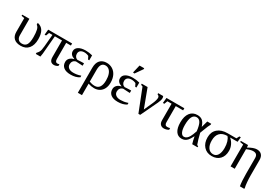

<svg xmlns="http://www.w3.org/2000/svg" viewBox="63 -1866 4652 3239"><g transform="rotate(30 2389.5 -246.0)"><path d="M251 9.8Q164.1 9.8 117.9 -33.4Q71.8 -76.7 71.8 -158.7V-424.8L13.2 -437V-459H152.8V-137.7Q152.8 -88.9 178.5 -60.5Q204.1 -32.2 251.5 -32.2Q312 -32.2 339.6 -76.4Q367.2 -120.6 367.2 -225.1Q367.2 -310.1 354.7 -362.8Q342.3 -415.5 309.6 -435.1L309.1 -470.7Q384.8 -454.6 420.2 -395.8Q455.6 -336.9 455.6 -234.4Q455.6 -118.2 401.6 -54.2Q347.7 9.8 251 9.8Z M672.4 -418Q647.5 -108.9 642.3 -64.7Q637.2 -20.5 631.8 0H542.5V-22Q567.9 -48.3 578.4 -68.1Q588.9 -87.9 595 -115.7Q601.1 -143.6 605 -187.5L625.5 -418H560.1L536.6 -355.5H508.8L519 -459H984.9V-418H893.1V-104.5Q893.1 -72.8 904.8 -56.9Q916.5 -41 935.1 -41Q949.2 -41 975.1 -48.8V-17.1Q963.4 -7.3 942.9 1.2Q922.4 9.8 898.9 9.8Q812 9.8 812 -96.2V-418Z M1391.1 -34.2Q1324.2 9.8 1223.1 9.8Q1133.8 9.8 1086.2 -27.1Q1038.6 -64 1038.6 -131.3Q1038.6 -175.8 1068.1 -206.3Q1097.7 -236.8 1147.9 -247.1V-250.5Q1058.1 -280.3 1058.1 -354Q1058.1 -408.7 1108.9 -439.9Q1159.7 -471.2 1246.1 -471.2Q1315.4 -471.2 1377.4 -453.6L1377 -357.9H1353.5L1325.7 -413.1Q1312.5 -420.9 1288.8 -427Q1265.1 -433.1 1242.7 -433.1Q1193.8 -433.1 1167.2 -411.4Q1140.6 -389.6 1140.6 -350.6Q1140.6 -317.4 1157 -294.7Q1173.3 -272 1200.7 -264.2Q1220.2 -266.1 1259 -267.8Q1297.9 -269.5 1310.5 -269.5H1326.2V-222.7H1310.5Q1277.3 -222.7 1191.9 -229Q1158.2 -219.2 1140.6 -194.6Q1123 -169.9 1123 -135.7Q1123 -91.8 1156 -66.4Q1189 -41 1247.1 -41Q1280.8 -41 1313.5 -45.9Q1346.2 -50.8 1391.1 -65.9Z M1484.4 -273.9Q1484.4 -369.1 1529.5 -419.2Q1574.7 -469.2 1657.2 -469.2Q1720.7 -469.2 1771.7 -437.5Q1822.8 -405.8 1850.6 -347.2Q1878.4 -288.6 1878.4 -210.9Q1878.4 -142.1 1853.8 -92.5Q1829.1 -43 1784.4 -16.6Q1739.7 9.8 1682.6 9.8Q1625.5 9.8 1564.9 -10.7V212.9H1484.4ZM1670.9 -29.3Q1731.4 -29.3 1762.2 -74.5Q1793 -119.6 1793 -204.6Q1793 -273.9 1776.4 -322Q1759.8 -370.1 1729.7 -395Q1699.7 -419.9 1660.2 -419.9Q1564.9 -419.9 1564.9 -280.8V-50.3Q1617.7 -29.3 1670.9 -29.3Z M2310.1 -34.2Q2243.2 9.8 2142.1 9.8Q2052.7 9.8 2005.1 -27.1Q1957.5 -64 1957.5 -131.3Q1957.5 -175.8 1987.1 -206.3Q2016.6 -236.8 2066.9 -247.1V-250.5Q1977.1 -280.3 1977.1 -354Q1977.1 -408.7 2027.8 -439.9Q2078.6 -471.2 2165 -471.2Q2234.4 -471.2 2296.4 -453.6L2295.9 -357.9H2272.5L2244.6 -413.1Q2231.4 -420.9 2207.8 -427Q2184.1 -433.1 2161.6 -433.1Q2112.8 -433.1 2086.2 -411.4Q2059.6 -389.6 2059.6 -350.6Q2059.6 -317.4 2075.9 -294.7Q2092.3 -272 2119.6 -264.2Q2139.2 -266.1 2178 -267.8Q2216.8 -269.5 2229.5 -269.5H2245.1V-222.7H2229.5Q2196.3 -222.7 2110.8 -229Q2077.1 -219.2 2059.6 -194.6Q2042 -169.9 2042 -135.7Q2042 -91.8 2075 -66.4Q2107.9 -41 2166 -41Q2199.7 -41 2232.4 -45.9Q2265.1 -50.8 2310.1 -65.9ZM2122.6 -546.4V-562.5L2156.2 -705.1H2247.6V-687L2149.4 -546.4Z M2699.7 -387.7Q2699.7 -409.2 2687.7 -420.9Q2675.8 -432.6 2661.6 -437V-459H2758.3Q2767.6 -442.9 2767.6 -420.4Q2767.6 -381.3 2738.8 -320.8L2581.5 9.8H2546.9L2376 -424.8L2341.3 -437V-459H2455.1L2589.8 -99.6L2666 -268.6Q2682.6 -305.7 2691.2 -337.4Q2699.7 -369.1 2699.7 -387.7Z M2864.3 -418 2840.8 -355.5H2813L2823.2 -459H3170.9V-418H3027.3V-104.5Q3027.3 -41 3078.1 -41Q3098.1 -41 3130.9 -48.8V-17.1Q3119.1 -7.3 3092.3 1.2Q3065.4 9.8 3041 9.8Q2998 9.8 2972.2 -16.4Q2946.3 -42.5 2946.3 -96.2V-418Z M3692.9 -22V0H3589.4Q3571.3 -57.6 3557.1 -133.8H3554.2Q3519 -66.9 3496.6 -41.3Q3474.1 -15.6 3446.8 -2.9Q3419.4 9.8 3383.8 9.8Q3310.5 9.8 3270.8 -50.3Q3231 -110.4 3231 -221.2Q3231 -339.4 3281 -405.5Q3331.1 -471.7 3421.9 -471.7Q3484.4 -471.7 3521 -440.4Q3557.6 -409.2 3580.6 -336.9H3583.5L3617.7 -459H3694.3V-439.5Q3683.1 -421.9 3668 -387.2Q3652.8 -352.5 3608.9 -235.8Q3636.7 -115.7 3669.4 -29.3ZM3546.4 -226.1Q3533.7 -336.4 3505.9 -384.5Q3478 -432.6 3429.2 -432.6Q3319.3 -432.6 3319.3 -221.2Q3319.3 -131.3 3342.3 -84.7Q3365.2 -38.1 3403.3 -38.1Q3432.6 -38.1 3455.8 -56.6Q3479 -75.2 3498.3 -109.4Q3517.6 -143.6 3546.4 -226.1Z M4212.9 -511.7H4240.7L4231.9 -418H4089.8V-414.6Q4135.3 -375 4159.4 -322.5Q4183.6 -270 4183.6 -213.9Q4183.6 -109.9 4126.2 -50Q4068.8 9.8 3972.2 9.8Q3873 9.8 3814 -56.2Q3754.9 -122.1 3754.9 -231Q3754.9 -337.9 3824.5 -398.4Q3894 -459 4015.1 -459H4185.5ZM3977.1 -28.8Q4032.2 -28.8 4063.5 -78.1Q4094.7 -127.4 4094.7 -216.8Q4094.7 -283.7 4078.6 -336.2Q4062.5 -388.7 4034.2 -418Q3941.4 -418 3892.1 -367.4Q3842.8 -316.9 3842.8 -220.2Q3842.8 -129.9 3879.2 -79.3Q3915.5 -28.8 3977.1 -28.8Z M4271.5 -459H4412.1L4416.5 -412.6Q4517.1 -471.2 4579.6 -471.2Q4641.1 -471.2 4673.6 -436.5Q4706.1 -401.9 4706.1 -335.9V-34.2Q4706.1 28.3 4712.2 96.7Q4718.3 165 4726.6 190.9V212.9H4641.1Q4625 125 4625 -28.3V-327.1Q4625 -370.1 4605 -392.1Q4585 -414.1 4539.6 -414.1Q4492.7 -414.1 4417.5 -381.3V0H4336.4V-424.8L4271.5 -437Z"/></g></svg>

Font: Tinos
Style: Regular
Weight: 400
Designer: Steve Matteson
Foundry: Monotype Imaging Inc.
Version: Version 1.23